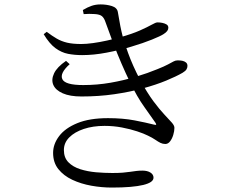

<svg xmlns="http://www.w3.org/2000/svg" viewBox="-20 -811 1040 879"><path d="M193.9 -665.3 180 -654.4Q206.1 -610.9 233.8 -590.6Q261.6 -570.3 291.7 -564.5Q321.9 -558.7 356.3 -558.7Q409.2 -558.7 468.2 -570Q527.3 -581.2 581.6 -597.5Q635.9 -613.7 675.4 -629.7Q714.8 -645.6 728.9 -654.9Q740.4 -662.2 745.6 -669.3Q750.7 -676.5 750.7 -683.8Q750.7 -693.9 742.7 -698.9Q734.7 -703.9 723.5 -706.2Q712.4 -708.5 701 -708.5Q693.1 -708.5 674.3 -697.8Q655.4 -687.1 620.9 -671.7Q586.3 -656.2 529.2 -640Q501.7 -632.4 469 -625.2Q436.3 -617.9 405.4 -613.7Q374.5 -609.5 352 -609.5Q313.1 -609.5 287 -615.7Q260.8 -622 239.6 -634.4Q218.4 -646.7 193.9 -665.3ZM299 -517.2 282.3 -532.3Q241.2 -504.1 227.5 -475.1Q213.8 -446.1 224.2 -422.1Q234.6 -398.2 267.5 -383.7Q300.3 -369.3 352.9 -369.3Q432 -369.3 503 -379.6Q574 -389.9 634.3 -406.4Q694.5 -422.9 740.6 -441.9Q786.6 -460.9 815.5 -477.6Q829.2 -485.8 833.7 -493.4Q838.2 -501 838.2 -509.3Q838.2 -519.3 831.6 -524.9Q824.9 -530.6 814.4 -532.8Q803.8 -535 791.1 -534.4Q783.3 -534.4 774.3 -529.6Q765.2 -524.9 748.9 -516Q732.5 -507.1 700.1 -494.2Q657.4 -476.4 602.3 -459.7Q547.2 -443 486.1 -432.3Q425 -421.6 361 -421.6Q278.1 -421.6 265.4 -448.6Q252.7 -475.6 299 -517.2ZM474.3 -270.1Q390 -270.1 334.2 -247.3Q278.4 -224.5 250.8 -188Q223.1 -151.6 223.1 -110.9Q223.1 -66.9 247.2 -36.8Q271.2 -6.7 310.8 12Q350.4 30.6 398 39.2Q445.5 47.7 492.4 47.7Q540.4 47.7 576.3 44.6Q612.1 41.5 635.6 35.8Q659.2 30 671 21.8Q682.8 13.5 682.8 2.3Q682.8 -12.1 668.8 -21Q654.8 -29.9 632 -29.9Q617.3 -29.9 604.1 -28.3Q591 -26.7 576.4 -24.5Q561.8 -22.2 542.3 -20.6Q522.8 -19 494.4 -19Q458.5 -19 419.9 -22.3Q381.2 -25.7 347.6 -36.3Q313.9 -47 293.2 -68.1Q272.5 -89.1 272.5 -123.9Q272.5 -157.3 297 -181.9Q321.5 -206.6 363.6 -220.7Q405.6 -234.7 458.6 -234.7Q500 -234.7 538.5 -227.3Q577.1 -219.9 607.8 -209.7Q638.6 -199.5 657.2 -190.1Q677.7 -180.4 690.8 -171.3Q703.9 -162.2 714.4 -157Q725 -151.8 736.7 -151.8Q749.4 -151.8 758.6 -163.8Q767.9 -175.8 773.2 -193.4Q778.5 -211 778.5 -225.7Q778.5 -236.3 766.5 -249.8Q754.6 -263.4 733 -286.1Q711.4 -308.8 682.8 -347Q654.3 -385.2 621.1 -445.9Q603.7 -479.4 590.1 -509.9Q576.5 -540.5 566.4 -568.5Q556.4 -596.5 547.9 -621.9Q541.2 -644.7 535.9 -668.2Q530.6 -691.7 526.9 -714.1Q523.2 -736.5 519.6 -755.4Q516.4 -775.7 492.2 -783.3Q467.9 -790.8 440.8 -790.8Q418.4 -790.8 399.6 -784.4Q380.8 -778 359.3 -765.1L363.1 -746.4Q376 -747.5 388.6 -747.5Q401.2 -747.4 414.2 -746.6Q437.2 -745.1 446.9 -736.8Q456.6 -728.5 462.4 -711.2Q479.8 -662 498.3 -613.3Q516.9 -564.6 536.2 -519.9Q555.5 -475.2 574.5 -436.2Q607.3 -367.7 641.6 -320Q676 -272.3 691.2 -249.7Q695.8 -242.9 695 -240.4Q694.3 -237.9 683.8 -240.7Q649.3 -249.6 595.9 -259.9Q542.4 -270.1 474.3 -270.1Z"/></svg>

Font: Early Summer Mincho VF
Style: Regular
Weight: 250
Designer: GuiWonder
Version: Version 1.002